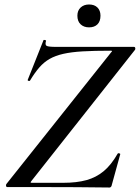

<svg xmlns="http://www.w3.org/2000/svg" viewBox="-20 -834 623 856"><path d="M469 2Q399 1 319.5 0.5Q240 0 160.5 0Q81 0 12 0Q8 0 7 -4.5Q6 -9 8 -13L475 -600Q480 -605 479.5 -606.5Q479 -608 473 -608Q400 -608 349 -605Q298 -602 262.5 -594Q227 -586 201.5 -571.5Q176 -557 155.5 -533.5Q135 -510 114 -475Q112 -472 107 -473.5Q102 -475 104 -479L174 -655Q175 -657 181 -655.5Q187 -654 185 -651Q180 -634 188 -629.5Q196 -625 230 -625Q288 -625 370 -625Q452 -625 577 -625Q582 -625 583 -620Q584 -615 582 -612L120 -27Q116 -22 116.5 -20.5Q117 -19 122 -19Q168 -19 204 -19Q240 -19 262 -19Q322 -19 365.5 -31Q409 -43 442.5 -71Q476 -99 504 -148Q506 -152 511.5 -150.5Q517 -149 516 -146L478 -8Q478 -5 475 -1.5Q472 2 469 2ZM377 -712Q354 -712 339.5 -725.5Q325 -739 325 -764Q325 -787 339.5 -800.5Q354 -814 377 -814Q401 -814 414.5 -800.5Q428 -787 428 -764Q428 -739 414.5 -725.5Q401 -712 377 -712Z"/></svg>

Font: Cormorant Light SemiBold
Style: Italic
Weight: 600
Italic angle: -10°
Version: Version 4.000